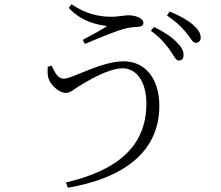

<svg xmlns="http://www.w3.org/2000/svg" viewBox="-20 -820 1040 905"><path d="M778 -588C798 -561 807 -535 822 -535C835 -534 845 -542 845 -559C846 -579 837 -597 813 -621C790 -645 755 -669 706 -693L691 -675C733 -645 757 -616 778 -588ZM856 -668C877 -643 887 -619 902 -618C915 -618 926 -626 926 -642C926 -663 915 -681 889 -704C865 -725 829 -745 780 -766L767 -747C809 -718 833 -696 856 -668ZM224 -511 205 -505C204 -478 203 -462 212 -442C223 -417 259 -382 290 -382C313 -382 329 -400 351 -413C389 -436 489 -498 558 -498C620 -498 670 -440 670 -331C670 -133 536 -17 291 40L300 65C561 20 731 -103 731 -321C731 -450 664 -531 563 -531C456 -531 321 -449 281 -449C258 -449 241 -468 224 -511ZM304 -783C371 -710 455 -702 485 -697C456 -678 413 -655 370 -632L380 -613C429 -633 510 -668 558 -682C586 -691 610 -692 625 -693C644 -694 656 -699 656 -711C656 -735 618 -748 585 -748C569 -748 533 -741 509 -741C450 -741 390 -751 317 -800Z"/></svg>

Font: Noto Serif CJK HK Light
Style: Regular
Weight: 300
Designer: Ryoko NISHIZUKA 西塚涼子 (kana & ideographs); Frank Grießhammer (Latin, Greek & Cyrillic); Wenlong ZHANG 张文龙 (bopomofo); San
Foundry: Adobe
Version: Version 2.001;hotconv 1.1.0;makeotfexe 2.6.0